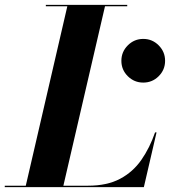

<svg xmlns="http://www.w3.org/2000/svg" viewBox="-67 -770 700 790"><path d="M432.4 -519.8Q432.4 -556.9 458.9 -583.4Q485.4 -609.9 522.5 -609.9Q559.6 -609.9 585.9 -583.4Q612.3 -556.9 612.3 -519.8Q612.3 -482.7 585.9 -456.4Q559.6 -430.2 522.5 -430.2Q485.4 -430.2 458.9 -456.4Q432.4 -482.7 432.4 -519.8ZM524.9 0H-47.4V-5.9H39.1L210 -744.1H121.6V-750H456.5V-744.1H365L193.8 -5.9H294.9Q373.5 -5.9 426.9 -34.2Q480.2 -62.5 514.6 -112.1Q549.1 -161.6 571 -225.1H577.1Z"/></svg>

Font: Bodoni* 36
Style: Bold Italic
Weight: 700
Italic angle: -13°
Version: Version 2.000; ttfautohint (v1.8.1)